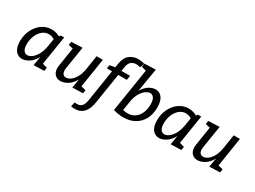

<svg xmlns="http://www.w3.org/2000/svg" viewBox="-58 -1576 3464 2612"><g transform="rotate(30 1674.0 -270.0)"><path d="M178 10Q140 10 107.5 -10.5Q75 -31 55.5 -75Q36 -119 36 -188Q36 -260 58.5 -324Q81 -388 121 -436.5Q161 -485 215 -513Q269 -541 333 -541Q364 -541 397 -533Q430 -525 464 -507L478 -530H532L460 -76L534 -56L525 -1L360 4L384 -139Q344 -64 287 -27Q230 10 178 10ZM216 -70Q250 -70 287.5 -98Q325 -126 356 -181.5Q387 -237 401 -321L420 -439Q375 -465 331 -465Q274 -465 230 -427.5Q186 -390 161 -329.5Q136 -269 136 -199Q136 -131 159 -100.5Q182 -70 216 -70Z M783 10Q719 11 684 -36Q649 -83 663 -168L708 -457L636 -474L645 -527L819 -534L764 -190Q754 -131 770.5 -100Q787 -69 824 -69Q858 -69 896 -95.5Q934 -122 964.5 -176.5Q995 -231 1009 -317L1042 -530H1140L1068 -72L1142 -54L1134 -1L968 4L992 -137Q950 -60 893 -25.5Q836 9 783 10Z M1142 240Q1124 240 1109 238Q1094 236 1082 234L1097 164Q1103 165 1111.5 166Q1120 167 1130 167Q1170 167 1193.5 151.5Q1217 136 1228.5 109.5Q1240 83 1246 51L1326 -457H1246L1254 -512L1337 -526L1347 -589Q1362 -689 1420 -734.5Q1478 -780 1557 -780Q1580 -780 1604.5 -776Q1629 -772 1653 -764L1629 -695Q1598 -706 1564 -706Q1520 -706 1487.5 -680Q1455 -654 1445 -595L1434 -526H1570L1558 -457H1424L1347 28Q1330 130 1278.5 185Q1227 240 1142 240Z M1612 -14 1720 -694 1646 -714 1655 -768 1831 -774 1769 -407Q1809 -475 1862 -508Q1915 -541 1965 -541Q2003 -541 2035 -521Q2067 -501 2086.5 -456Q2106 -411 2106 -337Q2106 -231 2064 -153Q2022 -75 1946 -32.5Q1870 10 1769 10Q1696 10 1612 -14ZM1741 -210 1720 -77Q1758 -67 1793 -67Q1858 -67 1905.5 -99.5Q1953 -132 1979.5 -191Q2006 -250 2006 -327Q2006 -399 1983 -430Q1960 -461 1926 -461Q1893 -461 1854.5 -433Q1816 -405 1785 -349.5Q1754 -294 1741 -210Z M2331 10Q2293 10 2260.5 -10.5Q2228 -31 2208.5 -75Q2189 -119 2189 -188Q2189 -260 2211.5 -324Q2234 -388 2274 -436.5Q2314 -485 2368 -513Q2422 -541 2486 -541Q2517 -541 2550 -533Q2583 -525 2617 -507L2631 -530H2685L2613 -76L2687 -56L2678 -1L2513 4L2537 -139Q2497 -64 2440 -27Q2383 10 2331 10ZM2369 -70Q2403 -70 2440.5 -98Q2478 -126 2509 -181.5Q2540 -237 2554 -321L2573 -439Q2528 -465 2484 -465Q2427 -465 2383 -427.5Q2339 -390 2314 -329.5Q2289 -269 2289 -199Q2289 -131 2312 -100.5Q2335 -70 2369 -70Z M2936 10Q2872 11 2837 -36Q2802 -83 2816 -168L2861 -457L2789 -474L2798 -527L2972 -534L2917 -190Q2907 -131 2923.5 -100Q2940 -69 2977 -69Q3011 -69 3049 -95.5Q3087 -122 3117.5 -176.5Q3148 -231 3162 -317L3195 -530H3293L3221 -72L3295 -54L3287 -1L3121 4L3145 -137Q3103 -60 3046 -25.5Q2989 9 2936 10Z"/></g></svg>

Font: Bitter Medium
Style: Italic
Weight: 500
Italic angle: -9°
Designer: Sol Matas, and Bitter project Authors
Foundry: Sol Matas
Version: Version 2.001